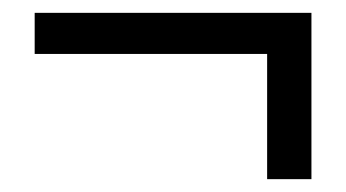

<svg xmlns="http://www.w3.org/2000/svg" viewBox="-20 -382 539 299"><path d="M396 -103V-298H34V-362H465V-103Z"/></svg>

Font: Assistant ExtraLight Medium
Style: Regular
Weight: 500
Version: Version 3.000